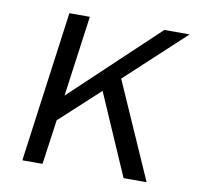

<svg xmlns="http://www.w3.org/2000/svg" viewBox="-65 -598 687 665"><g transform="rotate(10 278.5 -265.0)"><path d="M343 -338 550 -530H461L160 -246L199 -530H127L55 0H126L148 -157L287 -285L411 0H492Z"/></g></svg>

Font: Cheyenne Sans Light
Style: Italic
Weight: 300
Italic angle: -8.13011°
Designer: The Public Sans project authors (U.S. Web Design System), Libre Franklin designed by Pablo Impallari and Rodrigo Fuenzal
Foundry: The Cheyenne Sans Project Authors
Version: Version 2.007